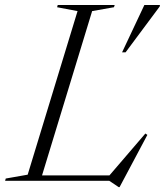

<svg xmlns="http://www.w3.org/2000/svg" viewBox="-58 -725 661 770"><path d="M311.5 -680.5 104 0H-37.5L-35 -9L53 -24.5L253 -680.5L171 -696L173.5 -705H402L399 -696ZM374 -13.5 525 -189.5 533 -184 421.5 25.5H418L380 0H69.5L76.5 -21.5H403ZM431.5 -515 521 -705H583.5L582.5 -699L445.5 -515Z"/></svg>

Font: Newsreader 60pt Light
Style: Italic
Weight: 300
Italic angle: -17°
Designer: Hugues Gentile
Foundry: Production Type
Version: Version 1.003